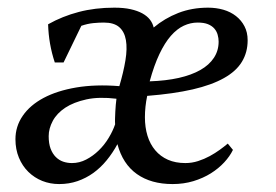

<svg xmlns="http://www.w3.org/2000/svg" viewBox="-20 -460 707 491"><path d="M164.1 -43Q183.1 -43 200.4 -52Q217.8 -61 232.4 -75.2Q247.1 -89.4 257.8 -107.2Q268.6 -125 274.4 -142.1Q273.9 -148.9 274.2 -157.5Q274.4 -166 274.9 -174.8Q275.4 -183.6 276.1 -192.1Q276.9 -200.7 277.8 -207.5Q233.4 -212.9 200.9 -205.8Q168.5 -198.7 147 -184.6Q125.5 -170.4 115 -150.9Q104.5 -131.3 104.5 -111.8Q104.5 -92.8 109.4 -79.8Q114.3 -66.9 122.6 -58.6Q130.9 -50.3 141.6 -46.6Q152.3 -43 164.1 -43ZM280.3 -91.3Q268.1 -68.8 252.7 -50Q237.3 -31.2 218.8 -17.8Q200.2 -4.4 178.2 3.2Q156.2 10.7 131.3 10.7Q108.4 10.7 88.1 2.7Q67.9 -5.4 52.5 -20.5Q37.1 -35.6 28.3 -56.9Q19.5 -78.1 19.5 -104Q19.5 -136.7 38.1 -163.8Q56.6 -190.9 91.3 -209.5Q126 -228 175 -236.3Q224.1 -244.6 285.2 -239.7Q295.9 -275.9 300.8 -305.9Q305.7 -335.9 302 -357.4Q298.3 -378.9 284.9 -390.6Q271.5 -402.3 245.6 -402.3Q233.4 -402.3 218.5 -400.9Q203.6 -399.4 188 -394L142.6 -300.3H120.1Q104.5 -347.2 103 -397.9Q139.6 -418.5 181.4 -429.4Q223.1 -440.4 272.5 -440.4Q296.4 -440.4 314 -436.5Q331.5 -432.6 344 -425.8Q356.4 -418.9 363.5 -409.7Q370.6 -400.4 373 -389.6Q400.9 -413.1 435.8 -426.8Q470.7 -440.4 512.2 -440.4Q532.7 -440.4 551.3 -435.1Q569.8 -429.7 583.5 -418.9Q597.2 -408.2 605.2 -392.8Q613.3 -377.4 613.3 -356.9Q613.3 -326.2 598.6 -302Q584 -277.8 552.7 -260.3Q521.5 -242.7 472.9 -231.4Q424.3 -220.2 356.4 -214.8Q350.6 -187 350.6 -160.2Q350.6 -134.3 357.2 -112.8Q363.8 -91.3 377 -75.7Q390.1 -60.1 409.4 -51.5Q428.7 -43 454.1 -43Q470.7 -43 486.6 -48.1Q502.4 -53.2 516.4 -60.8Q530.3 -68.4 542 -76.9Q553.7 -85.4 562.5 -92.8L575.7 -76.7Q567.9 -60.5 553.5 -44.9Q539.1 -29.3 519.3 -16.8Q499.5 -4.4 474.6 3.2Q449.7 10.7 421.4 10.7Q366.2 10.7 330.1 -14.9Q293.9 -40.5 280.3 -91.3ZM485.4 -402.3Q467.3 -402.3 450 -394.3Q432.6 -386.2 417 -368.4Q401.4 -350.6 387.7 -321.8Q374 -293 362.8 -252Q404.3 -253.4 437 -260.7Q469.7 -268.1 492.4 -281Q515.1 -293.9 527.1 -312.3Q539.1 -330.6 539.1 -353.5Q539.1 -362.3 536.6 -371.1Q534.2 -379.9 528.1 -387Q522 -394 511.7 -398.2Q501.5 -402.3 485.4 -402.3Z"/></svg>

Font: PT Astra Serif
Style: Italic
Weight: 400
Italic angle: -16°
Designer: A.Korolkova, I. Chaeva
Foundry: ParaType Ltd
Version: Version 1.001